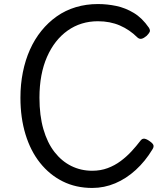

<svg xmlns="http://www.w3.org/2000/svg" viewBox="-20 -910 815 949"><path d="M436 19Q355 19 290 -13.5Q225 -46 178 -105Q131 -164 106 -246Q81 -328 81 -427Q81 -493 93 -553Q105 -613 128 -664.5Q151 -716 184.5 -757.5Q218 -799 260.5 -829Q303 -859 354.5 -874.5Q406 -890 464 -890Q510 -890 555 -880.5Q600 -871 641.5 -846Q683 -821 716 -773Q724 -760 719.5 -751.5Q715 -743 705 -733Q691 -721 680 -718.5Q669 -716 659 -725Q621 -763 572.5 -784Q524 -805 464 -805Q422 -805 384.5 -793.5Q347 -782 314.5 -759Q282 -736 256.5 -703.5Q231 -671 212.5 -629Q194 -587 184.5 -536.5Q175 -486 175 -427Q175 -339 194.5 -271.5Q214 -204 249.5 -158.5Q285 -113 332.5 -89.5Q380 -66 436 -66Q477 -66 512 -79Q547 -92 576.5 -114Q606 -136 630 -162Q654 -188 673 -213Q682 -226 693.5 -224.5Q705 -223 720 -212Q736 -201 738.5 -192Q741 -183 733 -171Q698 -113 651 -70Q604 -27 549.5 -4Q495 19 436 19Z"/></svg>

Font: Playwrite AT
Style: Regular
Weight: 400
Designer: Veronika Burian, José Scaglione
Foundry: TypeTogether
Version: Version 1.002